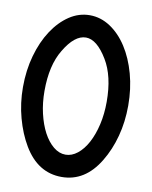

<svg xmlns="http://www.w3.org/2000/svg" viewBox="-82 -782 670 849"><g transform="rotate(10 252.5 -357.0)"><path d="M16.1 -356Q16.1 -432.1 34.7 -498Q53.2 -564 85.7 -613.5Q118.2 -663.1 161.1 -691.7Q204.1 -720.2 252.9 -720.2Q301.8 -720.2 345 -691.7Q388.2 -663.1 420.2 -613.5Q452.1 -564 470.5 -497.6Q488.8 -431.2 488.8 -356Q488.8 -282.7 471.4 -217.8Q454.1 -152.8 421.9 -100.1Q357.9 5.9 252.9 5.9Q146 5.9 83 -100.1Q52.2 -151.9 34.2 -218Q16.1 -284.2 16.1 -356ZM112.8 -356Q112.8 -302.7 123.8 -255.4Q134.8 -208 153.8 -172.1Q172.9 -136.2 198.5 -115.2Q224.1 -94.2 252.9 -94.2Q280.8 -94.2 306.4 -114.5Q332 -134.8 351.1 -170.4Q370.1 -206.1 381.1 -253.4Q392.1 -300.8 392.1 -356Q392.1 -471.2 349.1 -542Q302.2 -620.1 252.9 -620.1Q202.1 -620.1 155.8 -542Q112.8 -471.2 112.8 -356Z"/></g></svg>

Font: Fundamental  Brigade Condensed
Style: Regular
Weight: 400
Width: 3
Designer: Peter Wiegel, original typeface by Carl Albert Fahrenwaldt 1901
Foundry: Peter Wiegel
Version: Version 0.000 2012 initial release